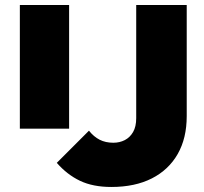

<svg xmlns="http://www.w3.org/2000/svg" viewBox="-20 -732 810 764"><path d="M423 12Q350 12 298.5 -12.5Q247 -37 206 -84L334 -212Q353 -188 376.5 -176Q400 -164 431 -164Q456 -164 476.5 -174.5Q497 -185 509.5 -206.5Q522 -228 522 -262V-712H723V-270Q723 -182 687 -119Q651 -56 584 -22Q517 12 423 12ZM59 -220V-712H255V-220Z"/></svg>

Font: Outfit Thin Black
Style: Regular
Weight: 900
Version: Version 1.100;gftools[0.9.27]